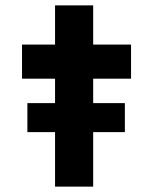

<svg xmlns="http://www.w3.org/2000/svg" viewBox="-20 -695 580 715"><path d="M82 -203V-311H445V-203ZM185 0V-675H327V0ZM62 -402V-529H468V-402Z"/></svg>

Font: Lexend Exa SemiBold
Style: Regular
Weight: 600
Designer: Bonnie Shaver-Troup, Thomas Jockin
Foundry: Lexend
Version: Version 1.007